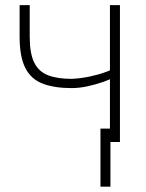

<svg xmlns="http://www.w3.org/2000/svg" viewBox="-20 -548 565 741"><path d="M442.9 -528.3V0H404.3V-528.3ZM429.7 -290V-254.4Q410.2 -243.2 380.6 -232.7Q351.1 -222.2 318.6 -215.1Q286.1 -208 256.3 -208Q189.5 -208 144.5 -225.3Q99.6 -242.7 77.6 -285.9Q55.7 -329.1 55.7 -406.2V-528.3H94.7V-406.2Q94.7 -342.3 111.8 -307.1Q128.9 -272 164.8 -257.8Q200.7 -243.7 256.3 -243.7Q289.6 -245.1 324 -252.2Q358.4 -259.3 386.7 -269.5Q415 -279.8 429.7 -290ZM406.2 -51.8V172.4H367.7V-51.8Z"/></svg>

Font: Roboto ExtraLight
Style: Regular
Weight: 250
Designer: Christian Robertson
Foundry: Google
Version: Version 3.009; 2024